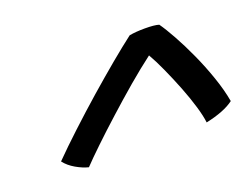

<svg xmlns="http://www.w3.org/2000/svg" viewBox="-61 -775 662 519"><g transform="rotate(-20 270.0 -515.5)"><path d="M429.5 -662.5Q442 -645 458.5 -615.2Q475 -585.5 491.5 -549.2Q508 -513 521.2 -474.8Q534.5 -436.5 540.5 -402.5Q513.5 -382 459.5 -370.5Q457.5 -389 449 -417.8Q440.5 -446.5 427.8 -479Q415 -511.5 401.2 -542Q387.5 -572.5 375 -594Q342.5 -569.5 305.2 -537.8Q268 -506 231.8 -473.2Q195.5 -440.5 165.8 -412Q136 -383.5 119 -365.5Q102.5 -369.5 83.8 -380.2Q65 -391 53.5 -406Q84 -437 122.8 -473Q161.5 -509 202.2 -544.8Q243 -580.5 280.2 -611.5Q317.5 -642.5 344.5 -663Q363 -666.5 389 -666.5Q417 -666.5 429.5 -662.5Z"/></g></svg>

Font: Grandstander
Style: Italic
Weight: 400
Italic angle: -15°
Designer: Tyler Finck
Foundry: Etcetera Type Co
Version: Version 1.200; ttfautohint (v1.8.3)